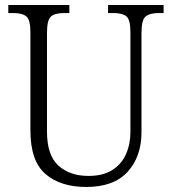

<svg xmlns="http://www.w3.org/2000/svg" viewBox="-20 -734 684 764"><path d="M323 10Q221 10 161 -41.5Q101 -93 101 -215V-606Q101 -656 84.5 -669Q68 -682 34 -682H13V-714H256V-682H234Q199 -682 183 -668.5Q167 -655 167 -603V-210Q167 -116 212.5 -75Q258 -34 332 -34Q390 -34 427 -57.5Q464 -81 481.5 -121Q499 -161 499 -209V-605Q499 -656 483 -669Q467 -682 433 -682H410V-714H631V-682H610Q576 -682 559.5 -668.5Q543 -655 543 -603V-208Q543 -111 488 -50.5Q433 10 323 10Z"/></svg>

Font: Noto Serif Tamil SemiCondensed Light
Style: Italic
Weight: 300
Width: 4
Italic angle: -12°
Designer: Indian Type Foundry, Tom Grace, and the Monotype Design Team
Foundry: Monotype Imaging Inc.
Version: Version 2.003; ttfautohint (v1.8.4.7-5d5b)